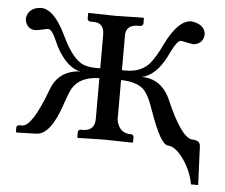

<svg xmlns="http://www.w3.org/2000/svg" viewBox="-45 -484 776 663"><g transform="rotate(5 343.0 -153.0)"><path d="M293 -210Q225.6 -208.5 200.7 -166Q191.4 -149.4 179.2 -112.8Q142.6 -1 92.8 0L24.9 2L22 0V-16.1Q22.9 -23.4 33.2 -23.9H42Q77.1 -24.9 126 -157.2Q146.5 -213.4 204.6 -225.1Q215.3 -227.1 225.1 -227.1Q184.1 -234.9 149.4 -290.5Q140.1 -305.7 133.8 -320.8Q116.2 -363.8 102.1 -363.8Q98.6 -363.8 88.4 -361.3Q68.4 -356.4 58.1 -356Q32.2 -356 23.9 -381.8Q22 -388.2 22 -394Q27.8 -431.2 70.8 -434.1Q116.7 -434.1 158.2 -347.2Q158.7 -345.7 159.2 -345.2Q196.3 -266.6 234.9 -251Q252.4 -244.1 280.8 -244.1H293V-359.9Q293 -394.5 268.1 -400.4Q259.8 -401.9 250 -401.9H243.2Q236.3 -403.8 234.9 -410.2V-429.2L236.8 -431.2Q237.8 -431.2 329.1 -429.2L425.8 -431.2L428.2 -429.2V-410.2Q426.8 -403.3 418.9 -401.9H411.1Q373.5 -401.9 368.7 -373Q367.7 -366.7 368.2 -359.9V-244.1H381.8Q432.6 -244.1 460.9 -274.4Q481.9 -297.9 503.9 -345.2Q546.4 -432.1 591.8 -433.1Q637.7 -427.7 642.1 -394Q642.1 -367.7 619.1 -357.9Q611.8 -355.5 605 -355Q602.1 -355 566.4 -362.3Q563.5 -362.8 562 -362.8Q549.3 -361.3 532.2 -326.2Q529.8 -321.8 528.8 -319.8Q496.6 -248 450.7 -230.5Q443.8 -228 438 -227.1Q493.7 -227.1 525.4 -180.7Q533.2 -168.9 538.1 -157.2Q591.8 -32.7 628.9 -26.9Q655.8 -26.9 658.7 -9.8Q659.2 -7.3 659.2 -5.9L665 127.9H640.1Q630.4 74.7 595.7 31.2Q571.3 2 548.8 1Q523.4 0 483.9 -112.8Q464.8 -170.4 444.3 -188Q418.5 -209 368.2 -210V-71.8Q376.5 -30.3 411.1 -26.9H418.9Q426.8 -25.4 428.2 -19V0L425.8 2Q424.8 2 329.1 0L236.8 2L234.9 0V-19Q236.8 -25.9 243.2 -26.9H250Q288.1 -26.9 292.5 -59.6Q293 -65.9 293 -71.8Z"/></g></svg>

Font: Linux Libertine Display O
Style: Regular
Weight: 400
Designer: Philipp H. Poll
Foundry: Philipp H. Poll
Version: Version 5.0.9